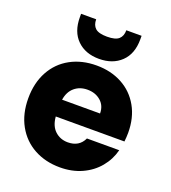

<svg xmlns="http://www.w3.org/2000/svg" viewBox="-144 -902 905 1017"><g transform="rotate(20 308.0 -393.5)"><path d="M588 -288Q588 -264 585 -238H198Q202 -186 231.5 -158.5Q261 -131 304 -131Q368 -131 393 -185H575Q561 -130 524.5 -86Q488 -42 433 -17Q378 8 310 8Q228 8 164 -27Q100 -62 64 -127Q28 -192 28 -279Q28 -366 63.5 -431Q99 -496 163 -531Q227 -566 310 -566Q391 -566 454 -532Q517 -498 552.5 -435Q588 -372 588 -288ZM413 -333Q413 -377 383 -403Q353 -429 308 -429Q265 -429 235.5 -404Q206 -379 199 -333ZM479 -775Q479 -693 432 -648Q385 -603 308 -603Q231 -603 184.5 -648.5Q138 -694 138 -776V-795H223Q223 -762 242 -745Q261 -728 308 -728Q355 -728 374 -745Q393 -762 393 -795H479Z"/></g></svg>

Font: Fz Poppins
Style: Bold
Weight: 700
Designer: Ninad Kale (Devanagari), Jonny Pinhorn (Latin)
Foundry: Indian Type Foundry
Version: Vit hóa bi Vntype.Com & FontZin.Com